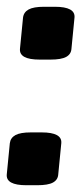

<svg xmlns="http://www.w3.org/2000/svg" viewBox="-26 -545 240 567"><path d="M52 2Q-9 2 -6 -30L3 -122Q5 -138 19.5 -146Q34 -154 65 -154H97Q158 -154 155 -122L146 -30Q145 -14 130.5 -6Q116 2 84 2ZM91 -369Q30 -369 33 -401L42 -493Q44 -509 58.5 -517Q73 -525 104 -525H136Q197 -525 194 -493L185 -401Q184 -385 169.5 -377Q155 -369 123 -369Z"/></svg>

Font: Asap Semi Condensed Semi Condensed Regular
Style: Bold Italic
Weight: 700
Width: 4
Italic angle: -6°
Designer: Pablo Cosgaya
Foundry: Omnibus-Type
Version: Version 3.001; ttfautohint (v1.8.4.7-5d5b)